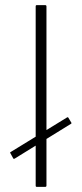

<svg xmlns="http://www.w3.org/2000/svg" viewBox="-20 -728 318 748"><path d="M119 -5V-703Q119 -708 123 -708H156Q161 -708 161 -703V-5Q161 0 156 0H123Q119 0 119 -5ZM37 -110Q35 -109 33.5 -109.5Q32 -110 32 -110L20 -132Q18 -134 22 -136L242 -271Q244 -272 246 -270L258 -250Q260 -248 257 -246Z"/></svg>

Font: Glory Thin ExtraLight
Style: Regular
Weight: 250
Version: Version 1.011